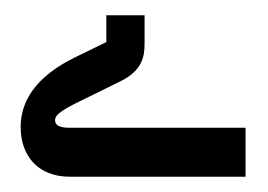

<svg xmlns="http://www.w3.org/2000/svg" viewBox="-20 -599 350 251"><path d="M71 -368H301V-432H71C58 -432 52 -435 52 -442C52 -448 58 -453 77 -463L138 -493C166 -507 169 -525 169 -542V-579H119V-544L78 -524C27 -499 7 -467 7 -433C7 -395 30 -368 71 -368Z"/></svg>

Font: IBM Plex Arabic Text
Style: Regular
Weight: 450
Designer: Mike Abbink, Paul van der Laan, Pieter van Rosmalen, Wael Morcos, Khajak Apelian
Foundry: Bold Monday
Version: Version 1.0